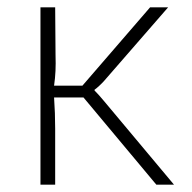

<svg xmlns="http://www.w3.org/2000/svg" viewBox="-20 -502 522 522"><path d="M405 0H453L263 -227C255 -237 243 -250 237 -256V-258C243 -262 256 -274 263 -282L437 -482H388L204 -269H127C131 -297 132 -321 131 -352L130 -482H90V0H130V-152C130 -181 129 -208 127 -237H207Z"/></svg>

Font: Exo 2 Extra Light
Style: Regular
Weight: 250
Designer: Natanael Gama
Version: Version 1.001;PS 001.001;hotconv 1.0.88;makeotf.lib2.5.64775